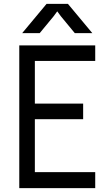

<svg xmlns="http://www.w3.org/2000/svg" viewBox="-20 -966 560 986"><path d="M469 -653H159V-434H407V-354H159V-82H469V0H79V-733H469ZM329 -946 454 -796H364L293 -882L251 -939H297L255 -882L184 -796H94L219 -946Z"/></svg>

Font: Kreadon
Style: Regular
Weight: 400
Designer: kohakuno
Foundry: StudioGnu
Version: Version 1.000;Glyphs 3.1.2 (3151)